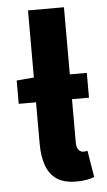

<svg xmlns="http://www.w3.org/2000/svg" viewBox="-52 -735 437 782"><g transform="rotate(-5 166.5 -344.0)"><path d="M22 -324.6V-420L93.3 -426H309.3V-324.6ZM228.4 11.1Q177.8 11.1 148.3 -9.3Q118.8 -29.7 105.8 -67.2Q92.8 -104.6 92.8 -154.9V-700.4H239.8V-148.9Q239.8 -125.2 248.6 -116.4Q257.4 -107.5 266.9 -107.5Q271.4 -107.5 274.9 -108Q278.4 -108.5 284.4 -109.5L302.2 -1.1Q290.6 4 272 7.6Q253.4 11.1 228.4 11.1Z"/></g></svg>

Font: Source Sans 3
Style: Regular
Weight: 200
Designer: Paul D. Hunt
Foundry: Adobe
Version: Version 3.046;hotconv 1.0.118;makeotfexe 2.5.65603